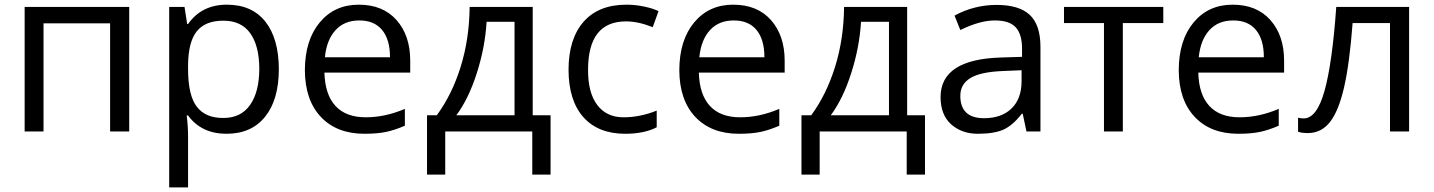

<svg xmlns="http://www.w3.org/2000/svg" viewBox="-20 -565 6161 825"><path d="M167 0H85.9V-535.2H535.2V0H453.1V-464.8H167Z M939 -476.1Q862.3 -476.1 825.7 -430.7Q789.1 -385.3 788.1 -286.1V-268.1Q788.1 -155.3 825.7 -106.4Q863.3 -57.6 939.5 -58.1Q1015.6 -58.1 1054.7 -114.3Q1093.8 -169.9 1094.2 -269.5Q1093.8 -369.1 1054.7 -422.9Q1015.6 -476.6 939 -476.1ZM1178.2 -267.6Q1177.7 -135.7 1119.1 -63.5Q1060.5 9.8 953.1 9.8Q845.7 9.8 788.1 -68.8H782.2Q788.1 -22 788.1 20V240.2H707V-535.2H772.9L784.2 -461.9H788.1Q846.7 -544.9 954.6 -544.9Q1062.5 -544.9 1120.1 -472.2Q1177.7 -399.4 1178.2 -267.6Z M1523.4 -477.1Q1459.5 -477.1 1421.4 -435.1Q1383.3 -393.1 1376 -318.8H1655.8Q1655.8 -395.5 1621.6 -436.5Q1587.4 -477.5 1523.4 -477.1ZM1545.9 9.8Q1427.2 9.8 1358.9 -62.5Q1290.5 -134.8 1290 -263.7Q1290.5 -392.6 1354 -468.8Q1417.5 -544.9 1521.5 -544.9Q1625.5 -544.9 1684.1 -478.5Q1742.7 -412.1 1742.7 -304.2V-252.9H1374Q1376.5 -158.7 1421.4 -109.9Q1466.3 -61 1551.3 -61Q1635.3 -61 1719.7 -97.2V-24.9Q1676.3 -5.9 1638.2 2Q1600.1 9.8 1545.9 9.8Z M2190.9 -69.8V-471.2H2070.8Q2064.5 -362.8 2029.1 -251.7Q1993.7 -140.6 1940.9 -69.8ZM2345.7 185.1H2267.1V0H1893.1V185.1H1814.9V-69.8H1856.9Q1922.4 -158.7 1959.5 -278.3Q1996.6 -397.9 1998 -535.2H2269V-69.8H2345.7Z M2506.8 -265.1Q2506.3 -166.5 2546.4 -113.8Q2586.4 -61 2658.7 -61Q2731 -61 2801.8 -89.8V-18.1Q2748 9.8 2666.5 9.8Q2550.3 9.8 2486.8 -61.5Q2423.3 -132.8 2422.9 -265.6Q2423.3 -398.4 2487.8 -471.7Q2552.2 -544.9 2671.9 -544.9Q2710.4 -544.9 2749 -536.6Q2787.6 -528.3 2809.6 -517.1L2784.7 -448.2Q2722.7 -473.1 2669.9 -473.1Q2506.8 -473.1 2506.8 -265.1Z M3132.3 -477.1Q3068.4 -477.1 3030.3 -435.1Q2992.2 -393.1 2984.9 -318.8H3264.6Q3264.6 -395.5 3230.5 -436.5Q3196.3 -477.5 3132.3 -477.1ZM3154.8 9.8Q3036.1 9.8 2967.8 -62.5Q2899.4 -134.8 2898.9 -263.7Q2899.4 -392.6 2962.9 -468.8Q3026.4 -544.9 3130.4 -544.9Q3234.4 -544.9 3293 -478.5Q3351.6 -412.1 3351.6 -304.2V-252.9H2982.9Q2985.4 -158.7 3030.3 -109.9Q3075.2 -61 3160.2 -61Q3244.1 -61 3328.6 -97.2V-24.9Q3285.2 -5.9 3247.1 2Q3209 9.8 3154.8 9.8Z M3799.8 -69.8V-471.2H3679.7Q3673.3 -362.8 3637.9 -251.7Q3602.5 -140.6 3549.8 -69.8ZM3954.6 185.1H3876V0H3502V185.1H3423.8V-69.8H3465.8Q3531.2 -158.7 3568.4 -278.3Q3605.5 -397.9 3606.9 -535.2H3877.9V-69.8H3954.6Z M4207.5 -57.1Q4283.2 -57.1 4326.2 -98.6Q4369.1 -140.1 4369.6 -214.8V-263.2L4288.6 -259.8Q4192.4 -255.9 4149.4 -229.5Q4106.4 -203.1 4106.4 -153.3Q4106.4 -57.6 4207.5 -57.1ZM4450.7 -365.2V0H4390.6L4374.5 -76.2H4370.6Q4331.1 -25.4 4291 -7.8Q4251 9.8 4181.6 9.8Q4112.3 9.8 4066.4 -31.2Q4021.5 -72.3 4021.5 -147.9Q4021.5 -310.1 4280.8 -317.9L4371.6 -320.8V-354Q4372.1 -417 4344.7 -447.3Q4317.4 -477.5 4253.9 -477.1Q4190.4 -477.1 4106.4 -436L4081.5 -498Q4166 -543.9 4262.2 -543.9Q4358.4 -543.9 4404.3 -501.5Q4450.2 -459 4450.7 -365.2Z M4978.5 -465.8H4804.7V0H4723.6V-465.8H4551.8V-535.2H4978.5Z M5278.3 -477.1Q5214.4 -477.1 5176.3 -435.1Q5138.2 -393.1 5130.9 -318.8H5410.6Q5410.6 -395.5 5376.5 -436.5Q5342.3 -477.5 5278.3 -477.1ZM5300.8 9.8Q5182.1 9.8 5113.8 -62.5Q5045.4 -134.8 5044.9 -263.7Q5045.4 -392.6 5108.9 -468.8Q5172.4 -544.9 5276.4 -544.9Q5380.4 -544.9 5439 -478.5Q5497.6 -412.1 5497.6 -304.2V-252.9H5128.9Q5131.3 -158.7 5176.3 -109.9Q5221.2 -61 5306.2 -61Q5390.1 -61 5474.6 -97.2V-24.9Q5431.2 -5.9 5393.1 2Q5355 9.8 5300.8 9.8Z M6034.7 0H5952.6V-465.8H5792Q5778.8 -292 5755.4 -189.9Q5731.9 -87.9 5694.6 -40.5Q5657.2 6.8 5599.6 6.8Q5573.2 6.8 5557.6 1V-59.1Q5568.4 -56.2 5582 -56.2Q5638.2 -56.2 5671.4 -174.8Q5704.6 -293.5 5721.7 -535.2H6034.7Z"/></svg>

Font: OpenSans-Regular
Style: Regular
Weight: 400
Foundry: Ascender Corporation
Version: Version 1.10